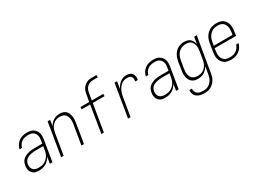

<svg xmlns="http://www.w3.org/2000/svg" viewBox="-32 -1573 3565 2634"><g transform="rotate(-30 1750.0 -256.0)"><path d="M160 8Q139 8 118.5 4.5Q98 1 81 -9Q64 -19 52 -34.5Q40 -50 34 -69Q28 -88 27 -108.5Q26 -129 30 -150Q34 -174 44.5 -197Q55 -220 74.5 -237Q94 -254 117.5 -264.5Q141 -275 164.5 -281Q188 -287 212 -289Q236 -291 260 -291H382L390 -339Q394 -359 394 -378.5Q394 -398 389 -416Q384 -434 373 -449Q362 -464 346 -474Q330 -484 311 -487.5Q292 -491 272 -491Q247 -491 221 -485.5Q195 -480 172 -465Q149 -450 133.5 -427Q118 -404 113 -379H74Q80 -411 98.5 -441Q117 -471 145.5 -491.5Q174 -512 207 -520Q240 -528 272 -528Q298 -528 323 -523.5Q348 -519 369 -506.5Q390 -494 404.5 -475Q419 -456 426.5 -433Q434 -410 434 -384.5Q434 -359 430 -333L375 0H334L351 -103Q337 -77 316 -55Q295 -33 269.5 -18.5Q244 -4 215.5 2Q187 8 160 8ZM178 -29Q200 -29 222.5 -33Q245 -37 266 -47.5Q287 -58 305 -74.5Q323 -91 336 -110.5Q349 -130 356 -152Q363 -174 367 -196L376 -255H260Q241 -255 222 -253.5Q203 -252 183.5 -247.5Q164 -243 145 -236Q126 -229 109.5 -216.5Q93 -204 83 -186Q73 -168 70 -149Q66 -124 70.5 -100Q75 -76 90.5 -59Q106 -42 129.5 -35.5Q153 -29 178 -29Z M513 0 599 -520H639L624 -427Q636 -450 654 -469.5Q672 -489 694.5 -502.5Q717 -516 742 -522Q767 -528 792 -528Q818 -528 843 -521Q868 -514 886 -497Q904 -480 914 -457Q924 -434 928 -409Q932 -384 930.5 -357.5Q929 -331 925 -305L875 0H834L886 -311Q889 -332 890 -354Q891 -376 887.5 -396.5Q884 -417 875 -435.5Q866 -454 851 -467Q836 -480 815.5 -485.5Q795 -491 773 -491Q753 -491 733 -486.5Q713 -482 694 -471.5Q675 -461 660 -445.5Q645 -430 634.5 -411.5Q624 -393 618 -373Q612 -353 608 -333L553 0Z M1150 0 1220 -428H1087V-464H1226L1246 -580Q1249 -601 1256 -621.5Q1263 -642 1275.5 -661Q1288 -680 1305 -695Q1322 -710 1342.5 -719Q1363 -728 1384 -731.5Q1405 -735 1426 -735H1496V-698H1426Q1410 -698 1393 -695.5Q1376 -693 1360 -685Q1344 -677 1330.5 -665Q1317 -653 1307.5 -638Q1298 -623 1293 -607Q1288 -591 1285 -574L1267 -464H1448V-428H1261L1190 0Z M1573 0 1659 -520H1699L1680 -405Q1692 -430 1708.5 -453Q1725 -476 1747 -493.5Q1769 -511 1795.5 -519.5Q1822 -528 1848 -528Q1874 -528 1899 -520Q1924 -512 1939 -492Q1954 -472 1956.5 -445.5Q1959 -419 1954 -392H1914Q1917 -411 1916 -430Q1915 -449 1905 -463.5Q1895 -478 1878 -484.5Q1861 -491 1841 -491Q1818 -491 1794 -484Q1770 -477 1750 -462Q1730 -447 1714.5 -426.5Q1699 -406 1688.5 -383.5Q1678 -361 1671.5 -337.5Q1665 -314 1661 -291L1613 0Z M2160 8Q2139 8 2118.5 4.5Q2098 1 2081 -9Q2064 -19 2052 -34.5Q2040 -50 2034 -69Q2028 -88 2027 -108.5Q2026 -129 2030 -150Q2034 -174 2044.5 -197Q2055 -220 2074.5 -237Q2094 -254 2117.5 -264.5Q2141 -275 2164.5 -281Q2188 -287 2212 -289Q2236 -291 2260 -291H2382L2390 -339Q2394 -359 2394 -378.5Q2394 -398 2389 -416Q2384 -434 2373 -449Q2362 -464 2346 -474Q2330 -484 2311 -487.5Q2292 -491 2272 -491Q2247 -491 2221 -485.5Q2195 -480 2172 -465Q2149 -450 2133.5 -427Q2118 -404 2113 -379H2074Q2080 -411 2098.5 -441Q2117 -471 2145.5 -491.5Q2174 -512 2207 -520Q2240 -528 2272 -528Q2298 -528 2323 -523.5Q2348 -519 2369 -506.5Q2390 -494 2404.5 -475Q2419 -456 2426.5 -433Q2434 -410 2434 -384.5Q2434 -359 2430 -333L2375 0H2334L2351 -103Q2337 -77 2316 -55Q2295 -33 2269.5 -18.5Q2244 -4 2215.5 2Q2187 8 2160 8ZM2178 -29Q2200 -29 2222.5 -33Q2245 -37 2266 -47.5Q2287 -58 2305 -74.5Q2323 -91 2336 -110.5Q2349 -130 2356 -152Q2363 -174 2367 -196L2376 -255H2260Q2241 -255 2222 -253.5Q2203 -252 2183.5 -247.5Q2164 -243 2145 -236Q2126 -229 2109.5 -216.5Q2093 -204 2083 -186Q2073 -168 2070 -149Q2066 -124 2070.5 -100Q2075 -76 2090.5 -59Q2106 -42 2129.5 -35.5Q2153 -29 2178 -29Z M2661 223Q2639 223 2617.5 220.5Q2596 218 2577 211Q2558 204 2541 192Q2524 180 2513.5 163Q2503 146 2498.5 125Q2494 104 2497 82H2537Q2534 107 2543 128.5Q2552 150 2570.5 163.5Q2589 177 2612.5 181.5Q2636 186 2661 186Q2681 186 2702 182Q2723 178 2742 167Q2761 156 2777 139.5Q2793 123 2803.5 104.5Q2814 86 2820.5 65.5Q2827 45 2830 24L2850 -94Q2837 -71 2818.5 -51Q2800 -31 2777 -17Q2754 -3 2728.5 2.5Q2703 8 2678 8Q2651 8 2626 1Q2601 -6 2582.5 -22.5Q2564 -39 2553 -61.5Q2542 -84 2537.5 -109.5Q2533 -135 2534.5 -162Q2536 -189 2541 -215L2560 -335Q2564 -360 2572 -384Q2580 -408 2593 -430.5Q2606 -453 2624.5 -472.5Q2643 -492 2666 -504.5Q2689 -517 2714 -522.5Q2739 -528 2763 -528Q2790 -528 2815 -521Q2840 -514 2858.5 -497.5Q2877 -481 2887.5 -458Q2898 -435 2902 -410L2920 -520H2961L2869 30Q2865 55 2857.5 79.5Q2850 104 2836 127Q2822 150 2802.5 169Q2783 188 2759.5 200.5Q2736 213 2711 218Q2686 223 2661 223ZM2697 -29Q2717 -29 2737.5 -33Q2758 -37 2777 -47.5Q2796 -58 2811.5 -73.5Q2827 -89 2838 -107.5Q2849 -126 2855.5 -146.5Q2862 -167 2865 -187Q2870 -217 2875 -247Q2880 -277 2885 -307Q2889 -329 2890 -351Q2891 -373 2887.5 -394Q2884 -415 2874.5 -434Q2865 -453 2850 -466.5Q2835 -480 2814 -485.5Q2793 -491 2771 -491Q2750 -491 2729 -486.5Q2708 -482 2689 -471.5Q2670 -461 2654 -445Q2638 -429 2627 -410Q2616 -391 2609.5 -370.5Q2603 -350 2600 -329L2580 -209Q2576 -187 2575 -165.5Q2574 -144 2578 -123Q2582 -102 2591.5 -83.5Q2601 -65 2617 -52Q2633 -39 2654 -34Q2675 -29 2697 -29Z M3201 8Q3173 8 3146 2Q3119 -4 3097.5 -19Q3076 -34 3061.5 -56.5Q3047 -79 3040.5 -105Q3034 -131 3035 -159Q3036 -187 3041 -215L3060 -335Q3065 -361 3073 -385.5Q3081 -410 3095 -433Q3109 -456 3129.5 -475Q3150 -494 3173.5 -506Q3197 -518 3223 -523Q3249 -528 3274 -528Q3302 -528 3329 -522Q3356 -516 3377.5 -501Q3399 -486 3413 -463.5Q3427 -441 3433 -415Q3439 -389 3438.5 -361Q3438 -333 3433 -305L3423 -242H3085L3080 -209Q3076 -187 3075.5 -165Q3075 -143 3079 -122Q3083 -101 3093.5 -82.5Q3104 -64 3120.5 -51.5Q3137 -39 3158 -34Q3179 -29 3201 -29Q3226 -29 3252 -34Q3278 -39 3301.5 -53.5Q3325 -68 3341.5 -91Q3358 -114 3364 -139H3404Q3396 -107 3376.5 -77Q3357 -47 3328.5 -27.5Q3300 -8 3266.5 0Q3233 8 3201 8ZM3091 -278H3388L3394 -311Q3397 -333 3398 -355Q3399 -377 3394.5 -398Q3390 -419 3380 -437.5Q3370 -456 3354 -468.5Q3338 -481 3317 -486Q3296 -491 3273 -491Q3253 -491 3231.5 -487Q3210 -483 3190.5 -472.5Q3171 -462 3155 -445.5Q3139 -429 3127.5 -410Q3116 -391 3109.5 -370.5Q3103 -350 3100 -329Z"/></g></svg>

Font: Iosevka SS04 XLt Obl
Style: Regular
Weight: 200
Italic angle: -9°
Monospace: yes
Designer: Belleve Invis
Foundry: Belleve Invis
Version: Version 19.0.0; ttfautohint (v1.8.4)